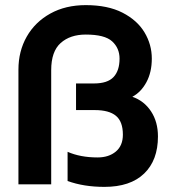

<svg xmlns="http://www.w3.org/2000/svg" viewBox="-20 -720 674 750"><path d="M388 10Q307 10 244 -13V-127Q294 -105 361 -105Q405 -105 432.5 -128Q460 -151 460 -194Q460 -245 433 -267.5Q406 -290 350 -290H277V-394H347Q400 -394 423.5 -419Q447 -444 447 -491Q447 -532 418 -558.5Q389 -585 315 -585Q254 -585 217 -552Q180 -519 180 -446V0H52V-448Q52 -520 84.5 -577Q117 -634 176.5 -667Q236 -700 315 -700Q401 -700 458.5 -670.5Q516 -641 544.5 -593.5Q573 -546 573 -491Q573 -438 552 -399Q531 -360 497 -342Q543 -326 570 -285Q597 -244 597 -187Q597 -94 543 -42Q489 10 388 10Z"/></svg>

Font: Kanit Medium
Style: Regular
Weight: 500
Designer: Katatrad Team
Foundry: CadsonDemak
Version: Version 2.000; ttfautohint (v1.8.3)